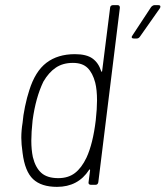

<svg xmlns="http://www.w3.org/2000/svg" viewBox="-20 -720 645 748"><path d="M420 -700H438Q447 -700 447 -690L363 -10Q361 0 352 0H334Q329 0 326.5 -3Q324 -6 325 -10L331 -57Q331 -60 329.5 -60Q328 -60 327 -58Q284 8 202 8Q141 8 109 -22Q77 -52 68 -124Q63 -159 63 -183Q63 -212 68 -242Q70 -269 77.5 -305Q85 -341 94 -368Q117 -442 161 -475.5Q205 -509 272 -509Q317 -509 340.5 -492Q364 -475 374 -443Q375 -440 376.5 -440.5Q378 -441 378 -444L409 -690Q409 -694 412 -697Q415 -700 420 -700ZM353 -251Q358 -296 358 -329Q358 -370 351 -398Q341 -436 321 -455.5Q301 -475 264 -475Q225 -475 197.5 -456.5Q170 -438 149 -402Q119 -340 107 -251Q102 -204 102 -172Q102 -137 108 -108Q118 -67 141 -46.5Q164 -26 207 -26Q246 -26 272 -46Q298 -66 317 -106Q342 -160 353 -251ZM496 -582 569 -693Q576 -700 582 -700H597Q603 -700 604.5 -696.5Q606 -693 603 -688L525 -577Q520 -570 513 -570H501Q495 -570 493.5 -573.5Q492 -577 496 -582Z"/></svg>

Font: Barlow Semi Condensed ExLight
Style: Italic
Weight: 275
Width: 4
Italic angle: -7°
Designer: Jeremy Tribby
Foundry: Tribby Type
Version: Version 1.408